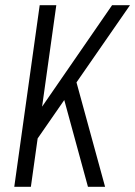

<svg xmlns="http://www.w3.org/2000/svg" viewBox="-20 -720 521 740"><path d="M94 -239 412 -700H481L86 -130ZM133 -700H197L99 0H35ZM218 -370 267 -431 385 0H319Z"/></svg>

Font: Pathway Extreme Condensed ExtraLight
Style: Italic
Weight: 250
Width: 3
Italic angle: -8°
Version: Version 1.001;gftools[0.9.26]